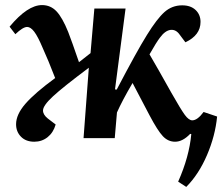

<svg xmlns="http://www.w3.org/2000/svg" viewBox="-20 -549 883 763"><path d="M479 -515.1 437 -193.8 443.8 -192.9Q522.9 -344.2 564 -410.2Q603.5 -474.1 633.5 -501Q663.6 -527.8 704.1 -527.8Q737.8 -527.8 757.3 -509.3Q776.9 -490.7 776.9 -461.9Q776.9 -409.2 716.8 -380.9L694.8 -410.2Q679.7 -432.6 658 -430.2Q636.2 -427.7 615.2 -398.9Q601.6 -381.3 574.2 -333Q606 -278.8 661.1 -180.2Q698.7 -113.8 714.6 -92.3Q730.5 -70.8 744.1 -70.8Q764.6 -70.8 789.1 -104L842.8 -85.9Q835.4 -9.3 802.7 67.1Q770 143.6 720.2 193.8L688 172.9Q731.9 74.2 740.2 -16.1L735.8 -17.1Q706.1 14.2 675.8 14.2Q647.9 14.2 627.2 -7.8Q606.4 -29.8 574.2 -90.8Q548.3 -140.6 506.8 -219.2Q466.3 -150.4 444.8 -102.1L436 0H312L333 -279.8Q230.5 -203.1 190.7 -166.3Q150.9 -129.4 150.9 -109.9Q150.9 -93.3 169.9 -78.1L201.2 -54.2Q191.9 -22 169.2 -3.9Q146.5 14.2 116.2 14.2Q83 14.2 63.5 -5.6Q43.9 -25.4 43.9 -55.2Q43.9 -94.2 81.5 -137.2Q119.1 -180.2 199.2 -238.8Q171.4 -311 149.9 -357.9Q130.4 -404.3 116 -423.1Q101.6 -441.9 87.9 -441.9Q71.3 -441.9 41 -413.1L18.1 -442.9Q89.4 -528.8 147 -528.8Q181.2 -528.8 204.6 -503.9Q228 -479 251 -421.9Q264.6 -387.2 293.9 -301.8L339.8 -337.9L355 -515.1Z"/></svg>

Font: Literata SemiBold
Style: Italic
Weight: 650
Italic angle: -2.39999°
Designer: Latin by Veronika Burian and Jose Scaglione. Greek by Irene Vlachou. Cyrillic by Vera Evstafieva
Foundry: TypeTogether
Version: Version 3.021